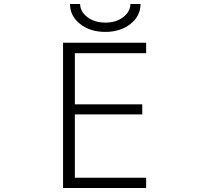

<svg xmlns="http://www.w3.org/2000/svg" viewBox="-20 -947 1040 968"><path d="M333 -926.8H383.8Q384.8 -887.7 420.9 -860.4Q457 -833 511.2 -833Q565.4 -833 601.1 -860.4Q636.7 -887.7 637.7 -926.8H688.5Q688.5 -866.2 637.7 -826.2Q586.9 -786.1 510.7 -786.1Q434.6 -786.1 383.8 -826.2Q333 -866.2 333 -926.8ZM357.4 -678.7V-420.9H697.3V-370.1H357.4V-50.8H716.8V1H297.9V-731.4H716.8V-678.7Z"/></svg>

Font: GenEi Gothic M Light
Style: Regular
Weight: 300
Designer: o_tamon (Modified); [Source Han Sans]
Ryoko NISHIZUKA  (kana & ideographs); Paul D. Hunt (Latin, Greek & Cyrillic); Wenl
Version: Version 1.1a;Original Version 1.004